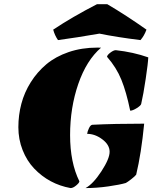

<svg xmlns="http://www.w3.org/2000/svg" viewBox="-20 -910 790 939"><path d="M406.2 -255.4Q407.7 -267.6 415.3 -283.4Q422.9 -299.3 432.1 -299.8Q539.6 -305.2 685.1 -305.2Q670.9 -159.7 646 -55.7Q640.1 -47.9 621.6 -33.4Q603 -19 595.2 -15.1Q567.4 -6.8 510.3 1.5Q453.1 9.8 398.4 9.8Q435.5 -10.3 475.8 -72Q516.1 -133.8 516.1 -167.7Q516.1 -201.7 480.5 -228.5Q444.8 -255.4 406.2 -255.4ZM616.7 -368.7Q598.1 -459.5 573.7 -519.8Q549.3 -580.1 503.4 -632.3Q504.4 -641.1 520 -652.8Q535.6 -664.6 546.4 -664.6Q631.8 -655.3 705.1 -629.4Q704.1 -601.6 692.6 -524.4Q681.2 -447.3 670.4 -401.4Q668.5 -393.6 648.7 -381.1Q628.9 -368.7 616.7 -368.7ZM368.2 -23.4Q368.2 -16.1 352.8 -3.2Q337.4 9.8 325.2 9.8Q220.2 -9.3 147 -85.9Q111.3 -123.5 90.6 -176Q69.8 -228.5 69.8 -287.8Q69.8 -347.2 84.5 -402.6Q99.1 -458 130.6 -508.1Q162.1 -558.1 206.8 -595.7Q251.5 -633.3 315.7 -655.3Q379.9 -677.2 456.1 -677.2Q467.3 -677.2 474.1 -676.8Q402.8 -615.2 362.8 -499.3Q322.8 -383.3 322.8 -249.3Q322.8 -115.2 368.2 -23.4ZM263.7 -713.9Q247.6 -736.8 240.2 -765.1Q335 -828.1 454.6 -889.6H504.4Q595.2 -836.4 696.3 -765.1Q685.5 -734.9 667 -713.9Q549.3 -728.5 466.3 -745.6Q357.4 -726.6 263.7 -713.9Z"/></svg>

Font: Emblema One
Style: Regular
Weight: 400
Designer: Riccardo De Franceschi
Foundry: Riccardo De Franceschi
Version: Version 1.003